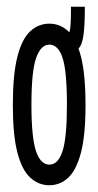

<svg xmlns="http://www.w3.org/2000/svg" viewBox="-20 -540 290 568"><path d="M126 8Q94 8 69.5 -14.5Q45 -37 31.5 -88.5Q18 -140 18 -229Q18 -320 31.5 -372.5Q45 -425 69.5 -447.5Q94 -470 126 -470Q158 -470 182 -447.5Q206 -425 219.5 -372.5Q233 -320 233 -229Q233 -140 219.5 -88.5Q206 -37 182 -14.5Q158 8 126 8ZM126 -53Q152 -53 165 -93Q178 -133 178 -230Q178 -330 165 -369Q152 -408 126 -408Q101 -408 87 -369Q73 -330 73 -230Q73 -133 86.5 -93Q100 -53 126 -53ZM231 -520Q231 -465 227 -436Q223 -407 212 -396Q201 -385 180 -385L176 -436Q184 -436 187 -451.5Q190 -467 190 -520Z"/></svg>

Font: Inconsolata UltraCondensed Medium
Style: Regular
Weight: 500
Width: 1
Monospace: yes
Designer: Raph Levien, Cyreal, Brenton Simpson
Foundry: Raph Levien, Cyreal, Google
Version: Version 3.001; ttfautohint (v1.8.2.53-6de2)